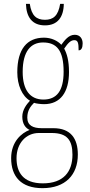

<svg xmlns="http://www.w3.org/2000/svg" viewBox="-20 -738 467 999"><path d="M214 -606C279 -606 311 -648 312 -718H293C283 -656 257 -635 214 -635C169 -635 144 -657 135 -718H115C117 -647 149 -606 214 -606ZM201 241C320 241 385 172 385 66C385 -17 348 -71 258 -71H197C152 -71 122 -85 122 -126C122 -163 139 -185 157 -203C167 -199 194 -196 209 -196C295 -196 339 -259 339 -363C339 -423 328 -459 314 -485C335 -516 349 -529 367 -529C386 -529 389 -513 389 -476C403 -476 410 -489 410 -512C410 -536 397 -557 369 -557C337 -557 317 -529 299 -505C281 -525 248 -542 209 -542C121 -542 70 -483 70 -362C70 -295 95 -238 136 -214C119 -196 96 -167 96 -131C96 -92 114 -71 134 -62C92 -46 38 -1 38 85C38 180 89 241 201 241ZM206 -220C137 -220 98 -269 98 -364C98 -472 141 -517 204 -517C274 -517 311 -477 311 -365C311 -265 275 -220 206 -220ZM203 216C98 216 66 156 66 85C66 7 116 -46 182 -46H249C329 -46 357 -9 357 67C357 156 310 216 203 216Z"/></svg>

Font: Noto Serif Bengali Condensed Thin
Style: Regular
Weight: 100
Width: 3
Designer: Juan Bruce, Universal Thirst, Indian Type Foundry and the Monotype Design Team.
Foundry: Monotype Imaging Inc.
Version: Version 2.003